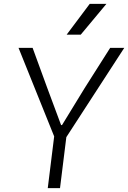

<svg xmlns="http://www.w3.org/2000/svg" viewBox="-20 -975 664 995"><path d="M264 -260 76 -727H149L225 -519L296.5 -327H301.5L419 -519L551 -727H624L321 -260ZM227.5 0 263 -286.5H326.5L291 0ZM398.5 -795.5H325.5L445 -955H531.5Z"/></svg>

Font: Spline Sans Mono Light
Style: Italic
Weight: 300
Italic angle: -4°
Monospace: yes
Version: Version 1.004